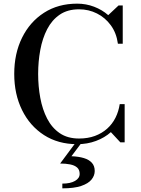

<svg xmlns="http://www.w3.org/2000/svg" viewBox="-20 -780 774 1052"><path d="M403 10Q298.5 10 221 -40Q143.5 -90 100.8 -177Q58 -264 58 -375Q58 -486.5 100.8 -573.2Q143.5 -660 221 -710Q298.5 -760 403 -760Q451.5 -760 495.5 -743.2Q539.5 -726.5 573 -697L629.5 -750H652.5V-540.5H626Q618 -599.5 587.2 -641.5Q556.5 -683.5 511.2 -706.2Q466 -729 413 -729Q350.5 -729 307.5 -699.8Q264.5 -670.5 238.5 -620.2Q212.5 -570 200.8 -506.5Q189 -443 189 -375Q189 -307 200.8 -243.5Q212.5 -180 238.5 -129.8Q264.5 -79.5 307.5 -50.2Q350.5 -21 413 -21Q461.5 -21 500 -35.2Q538.5 -49.5 567 -75Q595.5 -100.5 612.8 -135Q630 -169.5 636 -209.5H663V0H639.5L587.5 -56Q553.5 -25.5 506 -7.8Q458.5 10 403 10ZM321.5 252V226Q366 226 391.2 211.2Q416.5 196.5 416.5 173Q416.5 150 402.5 137.8Q388.5 125.5 364.2 120.8Q340 116 309.5 116L397.5 -2.5H430.5L371.5 76Q410.5 77.5 439 86Q467.5 94.5 483.2 111.8Q499 129 499 157Q499 182 481.5 203.8Q464 225.5 425 238.8Q386 252 321.5 252Z"/></svg>

Font: Bodoni Moda 9pt Medium
Style: Regular
Weight: 500
Designer: Owen Earl
Foundry: indestructible type
Version: Version 2.005